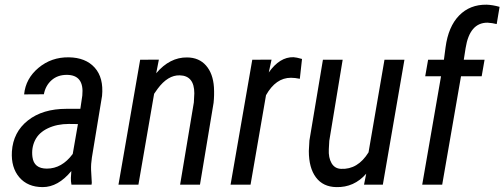

<svg xmlns="http://www.w3.org/2000/svg" viewBox="-20 -781 2133 812"><path d="M282.2 0Q279.3 -14.6 279.8 -28.8L281.7 -57.6Q225.6 10.3 160.6 10.3Q97.2 10.3 61.8 -31Q26.4 -72.3 30.3 -140.1Q35.6 -222.2 97.9 -271.5Q160.2 -320.8 261.2 -320.8H319.8L328.1 -377Q336.9 -464.4 262.2 -464.4Q223.6 -464.4 198 -441.7Q172.4 -418.9 165.5 -382.3L82 -381.8Q88.4 -448.7 142.8 -494.1Q197.3 -539.6 271 -538.6Q342.3 -537.6 380.6 -494.9Q418.9 -452.1 411.6 -375.5L368.7 -115.2Q364.3 -87.4 365.2 -62L368.2 -8.3L367.2 0ZM178.2 -67.9Q241.7 -67.9 287.6 -129.9L309.6 -256.3L271 -256.8Q221.2 -256.8 182.6 -238.5Q144 -220.2 128.2 -187.7Q112.3 -155.3 117.2 -117.2Q123.5 -67.9 178.2 -67.9Z M651.9 -528.8 640.6 -471.2Q698.2 -539.1 771.5 -538.1Q821.8 -537.6 851.3 -503.9Q880.9 -470.2 884.8 -412.1Q886.7 -378.4 883.3 -346.2L825.7 0H741.7L799.8 -347.7L801.8 -386.2Q801.8 -460.9 740.2 -462.4Q689.9 -463.9 646.5 -405.3L631.8 -384.3L565.4 0H481L572.8 -528.3Z M1248 -447.8Q1227.1 -452.1 1210.4 -452.1Q1146.5 -452.1 1105 -378.4L1039.6 0H955.1L1046.9 -528.3L1128.4 -528.8L1116.7 -474.6Q1163.1 -540.5 1221.2 -539.1Q1232.9 -538.6 1257.3 -531.7Z M1528.8 -46.4Q1477.5 12.2 1402.3 10.3Q1346.2 9.3 1316.2 -30.8Q1286.1 -70.8 1286.1 -142.6L1288.6 -187L1345.7 -528.3H1429.2L1372.6 -185.5L1370.6 -149.9Q1368.7 -114.3 1382.1 -91.1Q1395.5 -67.9 1422.4 -66.9Q1493.2 -63.5 1538.6 -136.7L1606 -528.3H1690.4L1599.1 0H1519.5Z M1765.6 0 1845.2 -458.5H1778.3L1790.5 -528.3H1857.4L1864.3 -580.6Q1876 -668.5 1921.6 -715.3Q1967.3 -762.2 2038.1 -761.2Q2063.5 -760.3 2092.8 -752L2080.6 -679.2Q2061 -684.1 2041.5 -685.1Q1966.3 -685.1 1949.2 -578.1L1941.4 -528.3H2029.3L2017.1 -458.5H1929.7L1850.1 0Z"/></svg>

Font: TypoPRO Roboto
Style: Italic
Weight: 400
Italic angle: -12°
Designer: Google
Version: Version 2.136; 2016